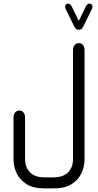

<svg xmlns="http://www.w3.org/2000/svg" viewBox="-20 -870 543 1065"><path d="M417 -754 456 -834Q464 -850 477 -850Q484 -850 488.5 -845Q493 -840 493 -832Q493 -830 492.5 -827Q492 -824 490 -821L447 -733Q442 -722 436 -713.5Q430 -705 417 -705Q404 -705 398 -713.5Q392 -722 387 -733L344 -821Q343 -824 342 -827Q341 -830 341 -832Q341 -840 345.5 -845Q350 -850 357 -850Q370 -850 378 -834ZM449 16Q449 53 432 90Q415 127 377.5 151Q340 175 278 175H226Q164 175 126.5 151Q89 127 72 90Q55 53 55 16V-219Q55 -236 64.5 -246.5Q74 -257 87 -257Q101 -257 110 -246.5Q119 -236 119 -219V16Q119 28 123 44.5Q127 61 138.5 77Q150 93 172 103.5Q194 114 231 114H272Q309 114 331.5 103.5Q354 93 365.5 77Q377 61 381 44.5Q385 28 385 16V-593Q385 -610 394.5 -620.5Q404 -631 417 -631Q431 -631 440 -620.5Q449 -610 449 -593Z"/></svg>

Font: Beiruti
Style: Regular
Weight: 400
Designer: Arlette Boutros
Foundry: Boutros
Version: Version 1.41